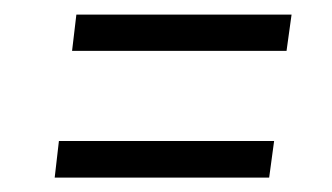

<svg xmlns="http://www.w3.org/2000/svg" viewBox="-20 -462 456 264"><path d="M79.1 -392.1 85 -441.9H380.9L374 -392.1ZM55.2 -217.8 61 -268.1H356.9L350.1 -217.8Z"/></svg>

Font: Fira Sans Compressed Light
Style: Italic
Weight: 300
Width: 3
Italic angle: -8°
Designer: Carrois Corporate & Edenspiekermann AG
Foundry: Carrois Corporate GbR & Edenspiekermann AG
Version: Version 4.203;PS 004.203;hotconv 1.0.88;makeotf.lib2.5.64775